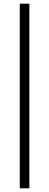

<svg xmlns="http://www.w3.org/2000/svg" viewBox="-20 -766 266 1040"><path d="M87 254V-746H139V254Z"/></svg>

Font: Newsreader 36pt SemiBold
Style: Regular
Weight: 600
Designer: Hugues Gentile
Foundry: Production Type
Version: Version 1.003